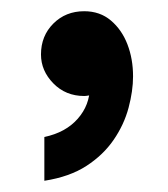

<svg xmlns="http://www.w3.org/2000/svg" viewBox="-20 -162 299 342"><path d="M59 160V82Q97 74 118.5 49.5Q140 25 140 -7Q140 -26 134 -44L182 -71Q185 -63 186 -55.5Q187 -48 187 -41Q187 -20 175 -9Q163 2 149.5 5.5Q136 9 130 9Q97 9 75 -13.5Q53 -36 53 -65Q53 -98 75 -120Q97 -142 130 -142Q158 -142 177.5 -125.5Q197 -109 207 -83Q217 -57 217 -26Q217 0 209 30Q201 60 182.5 87Q164 114 134 133.5Q104 153 59 160Z"/></svg>

Font: Fustat
Style: Bold
Weight: 700
Designer: Mohamed Gaber, Khaled Hosny, Laura Garcia Mut
Foundry: Kief Type Foundry, Alif Type Foundry, Hard Type Foundry
Version: Version 1.007